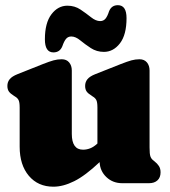

<svg xmlns="http://www.w3.org/2000/svg" viewBox="-20 -708 658 742"><path d="M56 -141V-292.5Q56 -313.5 51.5 -321.8Q47 -330 38 -335L32 -339Q20.5 -346 14.5 -354.2Q8.5 -362.5 8.5 -376Q8.5 -391 17.5 -402Q26.5 -413 48 -421.5L146 -460.5Q171.5 -470.5 187 -474.8Q202.5 -479 218.5 -479Q237 -479 247.2 -466.8Q257.5 -454.5 257.5 -435.5V-190.5Q257.5 -129.5 301 -129.5Q315 -129.5 328.5 -134.8Q342 -140 355.5 -152.5L356.5 -153.5V-292.5Q356.5 -313.5 352 -321.8Q347.5 -330 338.5 -335L333 -339Q321 -346 315 -354.2Q309 -362.5 309 -376Q309 -391 318 -402Q327 -413 348.5 -421.5L447 -460.5Q472.5 -470.5 488 -474.8Q503.5 -479 519 -479Q537.5 -479 547.8 -466.8Q558 -454.5 558 -435.5V-138Q558 -113 561.2 -103.8Q564.5 -94.5 571 -89.5L577 -84.5Q588 -76 594.2 -66.2Q600.5 -56.5 600.5 -42Q600.5 -22 588.5 -11Q576.5 0 556 0H452.5Q416 0 391.2 -23.5Q366.5 -47 365 -81.5Q309.5 -29 266.8 -7.8Q224 13.5 186.5 13.5Q127 13.5 91.5 -28.5Q56 -70.5 56 -141ZM381.5 -507.5Q353.5 -507.5 331 -522.2Q308.5 -537 290.2 -552Q272 -567 255.5 -567Q243 -567 235.2 -557.8Q227.5 -548.5 221 -529.5Q211.5 -505.5 186.5 -505.5Q153.5 -505.5 153.5 -556Q153.5 -619.5 178.8 -652.8Q204 -686 240.5 -686Q269 -686 291.2 -671Q313.5 -656 332 -641.2Q350.5 -626.5 367 -626.5Q380 -626.5 387.8 -636Q395.5 -645.5 401.5 -664.5Q411 -688 435.5 -688Q469 -688 469 -638Q469 -573.5 443.5 -540.5Q418 -507.5 381.5 -507.5Z"/></svg>

Font: Fraunces 72pt S100 Black
Style: Regular
Weight: 900
Version: Version 1.000; ttfautohint (v1.8.3)